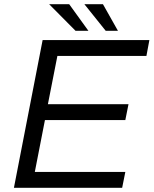

<svg xmlns="http://www.w3.org/2000/svg" viewBox="-20 -890 728 910"><path d="M46 0 182 -700H688L674 -625H252L207 -396H589L574 -321H193L145 -75H574L559 0ZM338 -744 213 -870H308L399 -744ZM481 -744 380 -870H468L539 -744Z"/></svg>

Font: REM Light
Style: Italic
Weight: 300
Italic angle: -11°
Designer: Octavio Pardo
Foundry: Ashler Design
Version: Version 1.005;gftools[0.9.28]